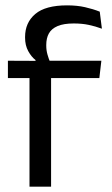

<svg xmlns="http://www.w3.org/2000/svg" viewBox="-20 -696 416 716"><path d="M230 -676Q267.5 -676 297.2 -669.2Q327 -662.5 352 -652.5L360 -589Q335.5 -598 310.8 -603.2Q286 -608.5 255 -608.5Q217.5 -608.5 194.8 -598.8Q172 -589 162.2 -571.2Q152.5 -553.5 152.5 -528.5V-526Q152.5 -508.5 157 -492.8Q161.5 -477 167 -464L112.5 -462V-472Q97 -484 85.2 -505.5Q73.5 -527 73.5 -555.5V-558Q73.5 -611.5 111.5 -643.8Q149.5 -676 230 -676ZM90 0V-444.5H170.5V0ZM9.5 -405V-469.5L121 -469L154 -469.5H358L350.5 -405Z"/></svg>

Font: Anek Odia Medium
Style: Regular
Weight: 400
Version: Version 1.003